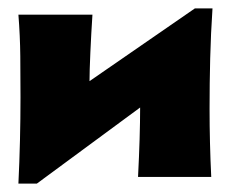

<svg xmlns="http://www.w3.org/2000/svg" viewBox="-20 -410 550 459"><path d="M488 -390Q484 -330 482.5 -270.5Q481 -211 481 -151Q481 -109 482 -68.5Q483 -28 485 13H310Q315 -85 315 -153L68 29H24Q29 -74 29 -178Q29 -227 28.5 -276Q28 -325 24 -375H201Q198 -329 196 -284Q194 -239 194 -216L446 -390Z"/></svg>

Font: CAT Rhythmus
Style: Regular
Weight: 400
Designer: Peter Wiegel nach alter Vorlage
Foundry: Peter Wiegel
Version: 1.000